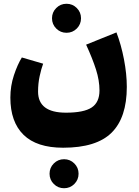

<svg xmlns="http://www.w3.org/2000/svg" viewBox="-20 -524 738 1019"><path d="M653 -63Q653 100 572.5 180Q492 260 315 260Q175 260 105 191.5Q35 123 35 -6Q35 -68 54 -125Q73 -182 96 -219L209 -186Q199 -159 190.5 -120Q182 -81 182 -38Q182 74 330 74Q425 74 466.5 46.5Q508 19 508 -44Q508 -97 489.5 -155Q471 -213 437 -287L598 -352Q623 -287 638 -209Q653 -131 653 -63ZM243 398Q243 366 265.5 343.5Q288 321 320 321Q352 321 374.5 343.5Q397 366 397 398Q397 430 374.5 452.5Q352 475 320 475Q288 475 265.5 452.5Q243 430 243 398ZM256 -427Q256 -459 278.5 -481.5Q301 -504 333 -504Q365 -504 387.5 -481.5Q410 -459 410 -427Q410 -395 387.5 -372.5Q365 -350 333 -350Q301 -350 278.5 -372.5Q256 -395 256 -427Z"/></svg>

Font: FiraGO Heavy
Style: Regular
Weight: 900
Designer: bBox Type
Foundry: bBox Type GmbH
Version: Version 1.001